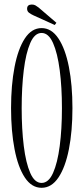

<svg xmlns="http://www.w3.org/2000/svg" viewBox="-20 -838 378 868"><path d="M168 11Q123 11 92.2 -35.5Q61.5 -82 45.8 -163.5Q30 -245 30 -349Q30 -453.5 45.8 -535.2Q61.5 -617 92.2 -664Q123 -711 168 -711Q213 -711 244.2 -664Q275.5 -617 291.5 -535.2Q307.5 -453.5 307.5 -349Q307.5 -245 291.5 -163.5Q275.5 -82 244.2 -35.5Q213 11 168 11ZM168 -11Q199.5 -11 219.8 -56Q240 -101 250 -177.8Q260 -254.5 260 -349Q260 -443.5 250 -520.8Q240 -598 219.8 -643.5Q199.5 -689 168 -689Q136.5 -689 116.8 -643.5Q97 -598 87.5 -520.8Q78 -443.5 78 -349Q78 -254.5 87.5 -177.8Q97 -101 116.8 -56Q136.5 -11 168 -11ZM227.5 -725 131.5 -768.5Q119.5 -774 111 -780.5Q102.5 -787 102.5 -798.5Q102.5 -817.5 124 -817.5Q133.5 -817.5 140.5 -813.5Q147.5 -809.5 154.5 -804L235 -735Z"/></svg>

Font: Imbue 50pt ExtraLight
Style: Regular
Weight: 200
Designer: Tyler Finck
Foundry: Etcetera Type Company
Version: Version 1.102; ttfautohint (v1.8.3)